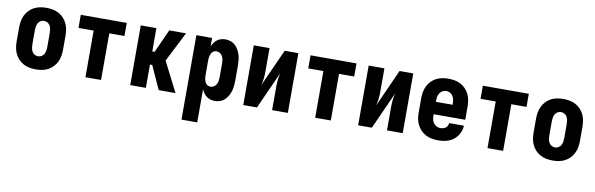

<svg xmlns="http://www.w3.org/2000/svg" viewBox="-50 -980 5099 1646"><g transform="rotate(10 2500.0 -156.5)"><path d="M250 8Q223 8 195.5 3Q168 -2 143.5 -15Q119 -28 100 -48Q81 -68 69 -93Q57 -118 52.5 -145.5Q48 -173 48 -200V-320Q48 -347 52.5 -374.5Q57 -402 69 -427Q81 -452 100 -472Q119 -492 143.5 -505Q168 -518 195.5 -523Q223 -528 250 -528Q277 -528 304.5 -523Q332 -518 356.5 -505Q381 -492 400 -472Q419 -452 431 -427Q443 -402 447.5 -374.5Q452 -347 452 -320V-200Q452 -173 447.5 -145.5Q443 -118 431 -93Q419 -68 400 -48Q381 -28 356.5 -15Q332 -2 304.5 3Q277 8 250 8ZM250 -106Q266 -106 280.5 -114.5Q295 -123 302.5 -137.5Q310 -152 312.5 -168Q315 -184 315 -200V-320Q315 -336 312.5 -352Q310 -368 302.5 -382.5Q295 -397 280.5 -405.5Q266 -414 250 -414Q234 -414 219.5 -405.5Q205 -397 197.5 -382.5Q190 -368 187.5 -352Q185 -336 185 -320V-200Q185 -184 187.5 -168Q190 -152 197.5 -137.5Q205 -123 219.5 -114.5Q234 -106 250 -106Z M682 0V-406H550V-520H950V-406H818V0Z M1072 0V-520H1208V-317H1228L1320 -520H1466L1334 -260L1466 0H1320L1246 -162L1228 -203H1208V0Z M1556 215V-520H1693V-446Q1700 -463 1711 -479Q1722 -495 1737.5 -506.5Q1753 -518 1771.5 -523Q1790 -528 1809 -528Q1833 -528 1855.5 -520Q1878 -512 1895 -495.5Q1912 -479 1923.5 -458Q1935 -437 1941.5 -414Q1948 -391 1950 -367.5Q1952 -344 1952 -320V-200Q1952 -176 1950 -152.5Q1948 -129 1941.5 -106Q1935 -83 1923.5 -62Q1912 -41 1895 -24.5Q1878 -8 1855.5 0Q1833 8 1809 8Q1790 8 1771.5 3Q1753 -2 1737.5 -13.5Q1722 -25 1711 -41Q1700 -57 1693 -74V215ZM1751 -106Q1767 -106 1781 -115Q1795 -124 1802.5 -138Q1810 -152 1812.5 -168Q1815 -184 1815 -200V-320Q1815 -336 1812.5 -352Q1810 -368 1802.5 -382Q1795 -396 1781 -405Q1767 -414 1751 -414Q1741 -414 1731 -410Q1721 -406 1714 -398Q1707 -390 1703 -380.5Q1699 -371 1696.5 -361Q1694 -351 1693.5 -340.5Q1693 -330 1693 -320V-200Q1693 -190 1693.5 -179.5Q1694 -169 1696.5 -159Q1699 -149 1703 -139.5Q1707 -130 1714 -122Q1721 -114 1731 -110Q1741 -106 1751 -106Z M2056 0V-520H2193V-312Q2193 -282 2189.5 -252.5Q2186 -223 2178 -194L2325 -520H2444V0H2307V-208Q2307 -238 2310.5 -267.5Q2314 -297 2322 -326L2175 0Z M2682 0V-406H2550V-520H2950V-406H2818V0Z M3056 0V-520H3193V-312Q3193 -282 3189.5 -252.5Q3186 -223 3178 -194L3325 -520H3444V0H3307V-208Q3307 -238 3310.5 -267.5Q3314 -297 3322 -326L3175 0Z M3752 8Q3725 8 3697.5 3Q3670 -2 3645.5 -14.5Q3621 -27 3601.5 -47.5Q3582 -68 3569.5 -92.5Q3557 -117 3552.5 -144.5Q3548 -172 3548 -200V-320Q3548 -347 3552.5 -374.5Q3557 -402 3569 -427Q3581 -452 3600 -472Q3619 -492 3643.5 -505Q3668 -518 3695.5 -523Q3723 -528 3750 -528Q3777 -528 3804.5 -523Q3832 -518 3856.5 -505Q3881 -492 3900 -472Q3919 -452 3931 -427Q3943 -402 3947.5 -374.5Q3952 -347 3952 -320V-206H3677V-200Q3677 -182 3680 -164.5Q3683 -147 3692.5 -132Q3702 -117 3718.5 -108Q3735 -99 3752 -99Q3765 -99 3777 -102Q3789 -105 3799 -112Q3809 -119 3814.5 -130.5Q3820 -142 3821 -154H3950Q3949 -130 3941 -107.5Q3933 -85 3919.5 -65.5Q3906 -46 3887 -31Q3868 -16 3846 -7.5Q3824 1 3800 4.5Q3776 8 3752 8ZM3823 -314V-320Q3823 -338 3820 -355.5Q3817 -373 3808 -388Q3799 -403 3783.5 -412Q3768 -421 3750 -421Q3732 -421 3716.5 -412Q3701 -403 3692 -388Q3683 -373 3680 -355.5Q3677 -338 3677 -320V-314Z M4182 0V-406H4050V-520H4450V-406H4318V0Z M4750 8Q4723 8 4695.5 3Q4668 -2 4643.5 -15Q4619 -28 4600 -48Q4581 -68 4569 -93Q4557 -118 4552.5 -145.5Q4548 -173 4548 -200V-320Q4548 -347 4552.5 -374.5Q4557 -402 4569 -427Q4581 -452 4600 -472Q4619 -492 4643.5 -505Q4668 -518 4695.5 -523Q4723 -528 4750 -528Q4777 -528 4804.5 -523Q4832 -518 4856.5 -505Q4881 -492 4900 -472Q4919 -452 4931 -427Q4943 -402 4947.5 -374.5Q4952 -347 4952 -320V-200Q4952 -173 4947.5 -145.5Q4943 -118 4931 -93Q4919 -68 4900 -48Q4881 -28 4856.5 -15Q4832 -2 4804.5 3Q4777 8 4750 8ZM4750 -106Q4766 -106 4780.5 -114.5Q4795 -123 4802.5 -137.5Q4810 -152 4812.5 -168Q4815 -184 4815 -200V-320Q4815 -336 4812.5 -352Q4810 -368 4802.5 -382.5Q4795 -397 4780.5 -405.5Q4766 -414 4750 -414Q4734 -414 4719.5 -405.5Q4705 -397 4697.5 -382.5Q4690 -368 4687.5 -352Q4685 -336 4685 -320V-200Q4685 -184 4687.5 -168Q4690 -152 4697.5 -137.5Q4705 -123 4719.5 -114.5Q4734 -106 4750 -106Z"/></g></svg>

Font: Iosevka Curly Heavy
Style: Regular
Weight: 900
Monospace: yes
Designer: Belleve Invis
Foundry: Belleve Invis
Version: Version 22.1.2; ttfautohint (v1.8.4)